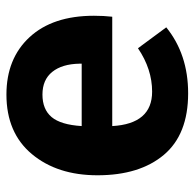

<svg xmlns="http://www.w3.org/2000/svg" viewBox="-24 -564 605 597"><g transform="rotate(90 278.5 -265.5)"><path d="M270 -548Q398 -548 461.5 -472.5Q525 -397 525 -266Q525 -141 459 -62Q393 17 274 17Q162 17 95.5 -55Q29 -127 29 -255Q29 -286 32 -312H372Q365 -436 265 -436Q195 -436 130 -392L65 -480Q149 -548 270 -548ZM372 -217H178V-210Q179 -156 203.5 -125.5Q228 -95 274 -95Q320 -95 344 -123.5Q368 -152 372 -217Z"/></g></svg>

Font: FiraGO
Style: Bold
Weight: 700
Designer: bBox Type
Foundry: bBox Type GmbH
Version: Version 1.001;PS 001.001;hotconv 1.0.88;makeotf.lib2.5.64775